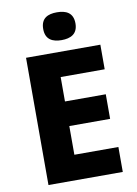

<svg xmlns="http://www.w3.org/2000/svg" viewBox="-100 -996 755 1061"><g transform="rotate(-10 277.5 -466.0)"><path d="M295 -932C245 -932 205 -915 205 -854C205 -794 245 -776 295 -776C345 -776 386 -794 386 -854C386 -915 345 -932 295 -932ZM501 0V-140H254V-301H483V-439H254V-576H501V-714H84V0Z"/></g></svg>

Font: Noto Sans Arabic UI XBd
Style: Regular
Weight: 800
Designer: Monotype Design Team, Nadine Chahine and Nizar Qandah
Foundry: Monotype Imaging Inc.
Version: Version 2.010